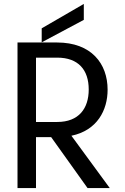

<svg xmlns="http://www.w3.org/2000/svg" viewBox="-20 -956 633 976"><path d="M69 0H163V-259H240L425 0H538L343 -266C474 -293 527 -396 527 -500C527 -633 444 -740 270 -740H69ZM163 -336V-663H271C378 -663 431 -601 431 -501C431 -405 381 -336 271 -336ZM192 -741 406 -855V-936L192 -812Z"/></svg>

Font: Malmofest
Style: Regular
Weight: 400
Designer: Jonny Pinhorn (Poppins), Kolossal
Version: Version 1.004;Glyphs 3.1.2 (3151)